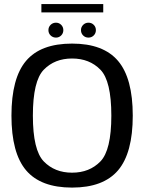

<svg xmlns="http://www.w3.org/2000/svg" viewBox="-20 -888 695 914"><path d="M323 5Q472 5 542 -77.2Q612 -159.5 612 -337.5Q612 -515.5 542 -598Q472 -680.5 323 -680.5Q173.5 -680.5 104 -598.2Q34.5 -516 34.5 -337.5Q34.5 -159.5 104.2 -77.2Q174 5 323 5ZM323 -66Q240.5 -66 188.5 -119.5Q136.5 -173 136.5 -337.5Q136.5 -503 188.5 -556.2Q240.5 -609.5 323 -609.5Q406 -609.5 458 -556.2Q510 -503 510 -337.5Q510 -173 458 -119.5Q406 -66 323 -66ZM246.5 -709Q261 -709 271.2 -719.2Q281.5 -729.5 281.5 -744.5Q281.5 -759.5 271.2 -769.8Q261 -780 246.5 -780Q231.5 -780 221 -769.8Q210.5 -759.5 210.5 -744.5Q210.5 -729.5 221 -719.2Q231.5 -709 246.5 -709ZM401 -709Q416 -709 426.2 -719.2Q436.5 -729.5 436.5 -744.5Q436.5 -759.5 426.2 -769.8Q416 -780 401 -780Q386.5 -780 376 -769.8Q365.5 -759.5 365.5 -744.5Q365.5 -729.5 375.8 -719.2Q386 -709 401 -709ZM177 -829H471.5V-868.5H177Z"/></svg>

Font: Anybody Thin
Style: Regular
Weight: 400
Version: Version 1.113;gftools[0.9.25]